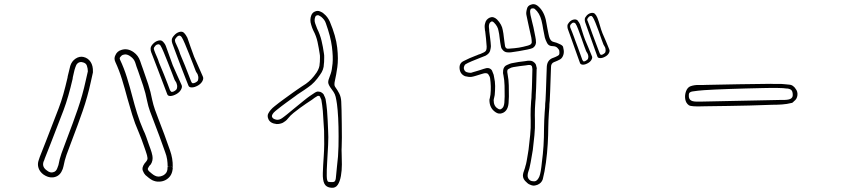

<svg xmlns="http://www.w3.org/2000/svg" viewBox="-20 -829 4040 907"><path d="M938 -468Q943 -458 936 -445.5Q929 -433 915 -425Q899 -416 886 -416Q873 -416 870 -425Q867 -433 858.5 -454Q850 -475 840 -501.5Q830 -528 820 -554Q810 -580 803 -599.5Q796 -619 794 -624Q791 -632 791.5 -641Q792 -650 802 -661Q813 -674 827 -678Q841 -682 849 -674Q854 -669 858 -663Q862 -657 865 -651Q873 -629 880.5 -606.5Q888 -584 897 -561Q907 -538 917.5 -514.5Q928 -491 938 -468ZM915 -449Q917 -456 917 -462Q917 -468 915 -473Q914 -479 910 -484Q906 -489 904 -495Q901 -503 892.5 -525Q884 -547 873.5 -573.5Q863 -600 853.5 -622.5Q844 -645 838 -654Q837 -656 833 -659Q829 -662 823 -660Q818 -658 814 -653Q810 -648 808 -645Q806 -641 806.5 -637.5Q807 -634 808 -630Q814 -617 820.5 -602.5Q827 -588 831 -574Q831 -573 838 -557Q845 -541 854 -518.5Q863 -496 871 -475Q879 -454 883 -444Q884 -441 886.5 -438Q889 -435 894 -436Q901 -437 907.5 -441.5Q914 -446 915 -449ZM796 -521Q806 -497 817 -473.5Q828 -450 838 -427Q842 -418 835 -405.5Q828 -393 814 -385Q798 -376 785.5 -375.5Q773 -375 770 -384Q767 -392 759 -413Q751 -434 741 -460.5Q731 -487 721 -513Q711 -539 703.5 -558.5Q696 -578 694 -583Q691 -591 691.5 -600.5Q692 -610 702 -621Q713 -633 727 -637Q741 -641 749 -633Q760 -622 764 -610Q772 -588 780 -565.5Q788 -543 796 -521ZM815 -409Q817 -415 817 -421Q817 -427 815 -432Q814 -438 810 -443.5Q806 -449 804 -454Q801 -462 792.5 -484Q784 -506 773.5 -532.5Q763 -559 753.5 -582Q744 -605 738 -614Q737 -616 733 -618.5Q729 -621 724 -619Q718 -618 714 -613Q710 -608 708 -605Q706 -601 707 -597Q708 -593 709 -590Q714 -576 720.5 -562Q727 -548 731 -534Q731 -533 738 -517Q745 -501 754 -478.5Q763 -456 771 -435Q779 -414 783 -403Q785 -401 787 -397.5Q789 -394 794 -395Q801 -396 807.5 -401Q814 -406 815 -409ZM728 -268Q742 -232 756 -194.5Q770 -157 783 -119Q797 -80 796 -41V-40L784 -42H772Q772 -59 769.5 -76Q767 -93 760 -111Q747 -149 733 -186Q719 -223 705 -260Q697 -280 688.5 -303.5Q680 -327 675 -352Q668 -389 656 -425Q644 -461 632 -495Q628 -505 625 -514Q622 -523 619 -533Q613 -551 597 -562Q584 -572 571 -572Q569 -571 566 -571Q563 -571 561 -570Q553 -567 547 -558Q544 -553 547 -547Q566 -507 579.5 -463.5Q593 -420 606 -370Q615 -335 627.5 -294.5Q640 -254 657 -215Q665 -199 671 -181.5Q677 -164 683 -147L691 -125Q697 -109 700 -93Q704 -71 692 -52Q689 -50 687 -47Q684 -44 684 -43Q677 -33 678.5 -28.5Q680 -24 684 -20Q690 -15 697 -9Q704 -3 712 1Q729 10 750 0Q755 -2 762 -9Q769 -16 771 -29Q771 -38 772 -41L784 -42L796 -39Q796 -37 796 -33.5Q796 -30 795 -26Q790 7 761 22Q747 29 731 29Q716 30 699 22Q690 17 682 10.5Q674 4 667 -2Q660 -9 654.5 -23Q649 -37 663 -57Q665 -60 669 -64Q671 -66 672 -68Q679 -77 676 -87Q675 -95 672.5 -102Q670 -109 668 -116L660 -139Q654 -156 648 -172.5Q642 -189 635 -205Q617 -246 604.5 -287Q592 -328 582 -364Q569 -413 556 -455Q543 -497 525 -536Q517 -553 525 -568Q533 -587 553 -593Q583 -603 612 -582Q633 -567 642 -541Q645 -531 648.5 -522Q652 -513 655 -504Q668 -468 680 -431.5Q692 -395 699 -357Q704 -334 712 -311Q720 -288 728 -268ZM374 -560Q396 -555 408 -536.5Q420 -518 419 -490V-487L409 -442Q394 -372 370.5 -304.5Q347 -237 322 -172L313 -148Q303 -123 294 -97Q285 -71 280 -44Q279 -41 278.5 -38.5Q278 -36 277 -33L276 -30Q265 0 240 7Q237 8 233.5 8.5Q230 9 226 9Q207 10 186 -4Q168 -17 162 -35.5Q156 -54 163 -73Q164 -77 165.5 -80.5Q167 -84 168 -88L196 -159Q211 -199 226.5 -238Q242 -277 257 -317Q269 -348 279 -383.5Q289 -419 299 -462L300 -469Q303 -481 306 -493.5Q309 -506 312 -518Q319 -540 337 -552Q355 -564 374 -560ZM385 -448 395 -492Q395 -505 390.5 -518.5Q386 -532 369 -535Q367 -536 364 -536Q343 -536 336 -511Q332 -500 329.5 -488Q327 -476 324 -464L323 -456Q313 -413 302.5 -376.5Q292 -340 280 -308Q265 -268 249.5 -229Q234 -190 219 -150L191 -79Q190 -76 189 -72.5Q188 -69 186 -66Q177 -41 201 -24Q218 -10 233 -16Q246 -19 252 -38L253 -41Q254 -43 254.5 -45Q255 -47 256 -49Q261 -78 270.5 -104.5Q280 -131 290 -157L299 -181Q324 -246 347 -312.5Q370 -379 385 -448Z M1545 58Q1521 56 1512.5 39Q1504 22 1505 -11Q1506 -44 1509.5 -94Q1513 -144 1511 -211Q1510 -223 1509.5 -234.5Q1509 -246 1508 -258Q1507 -270 1506.5 -282Q1506 -294 1505 -305Q1504 -319 1502 -332Q1500 -345 1498 -358Q1497 -361 1493 -369L1492 -372Q1491 -374 1487 -376H1481L1479 -375Q1472 -371 1466 -367Q1460 -363 1454 -358Q1426 -340 1397 -319Q1381 -307 1366.5 -295.5Q1352 -284 1340 -269Q1335 -262 1328 -257Q1321 -252 1316 -249Q1303 -243 1288 -243H1287Q1257 -246 1248 -266Q1241 -282 1248 -294Q1255 -306 1259 -310Q1263 -315 1267.5 -319Q1272 -323 1277 -327Q1298 -344 1319.5 -359.5Q1341 -375 1363 -391Q1374 -399 1384.5 -406Q1395 -413 1405 -420L1425 -433Q1439 -443 1451 -455.5Q1463 -468 1476 -487Q1490 -509 1490 -528L1491 -537Q1491 -548 1491.5 -557Q1492 -566 1490 -576Q1486 -603 1480 -631Q1474 -659 1460 -685Q1457 -691 1454.5 -698Q1452 -705 1450 -712Q1442 -736 1451 -758Q1457 -771 1469 -775Q1481 -780 1492 -775Q1497 -773 1501.5 -770.5Q1506 -768 1510 -764Q1519 -757 1526 -747.5Q1533 -738 1538 -727Q1567 -658 1573 -604Q1579 -550 1573.5 -511.5Q1568 -473 1562.5 -450Q1557 -427 1563 -419Q1574 -404 1582.5 -387.5Q1591 -371 1592 -349Q1593 -336 1593.5 -307Q1594 -278 1594.5 -243.5Q1595 -209 1595 -178.5Q1595 -148 1594 -133Q1593 -125 1594 -102.5Q1595 -80 1595 -52Q1595 -24 1590.5 2Q1586 28 1575.5 44Q1565 60 1545 58ZM1486 -396Q1488 -396 1490 -395.5Q1492 -395 1493 -395Q1505 -390 1510 -381L1511 -378Q1515 -371 1518 -361Q1520 -348 1522 -334.5Q1524 -321 1525 -307Q1526 -295 1526.5 -283Q1527 -271 1528 -259Q1529 -247 1529 -235.5Q1529 -224 1530 -213Q1532 -184 1530 -143.5Q1528 -103 1525.5 -63.5Q1523 -24 1523.5 2.5Q1524 29 1532 30Q1553 33 1559.5 29Q1566 25 1567 7.5Q1568 -10 1572 -44Q1578 -89 1579 -137.5Q1580 -186 1579 -230.5Q1578 -275 1575 -308Q1572 -341 1569 -355Q1566 -374 1561.5 -384Q1557 -394 1547 -407Q1531 -428 1530.5 -439Q1530 -450 1537 -466Q1537 -466 1542.5 -481.5Q1548 -497 1551 -528.5Q1554 -560 1548 -608Q1542 -656 1519 -720Q1516 -729 1510.5 -736Q1505 -743 1498 -749Q1495 -751 1491 -753.5Q1487 -756 1484 -757Q1482 -758 1476 -756Q1472 -755 1470 -751Q1463 -735 1469 -718Q1471 -712 1473.5 -706Q1476 -700 1478 -694Q1492 -666 1499 -636.5Q1506 -607 1510 -578Q1512 -568 1511.5 -557.5Q1511 -547 1511 -536L1510 -527Q1510 -500 1492 -476Q1466 -437 1436 -417L1416 -403Q1406 -396 1395.5 -389.5Q1385 -383 1375 -375Q1353 -359 1331.5 -343.5Q1310 -328 1289 -311Q1285 -308 1281 -304.5Q1277 -301 1273 -297Q1261 -283 1266 -275Q1270 -266 1289 -263Q1299 -263 1306 -267Q1312 -270 1321.5 -277.5Q1331 -285 1335 -288Q1347 -298 1369 -316Q1391 -334 1412.5 -351.5Q1434 -369 1443 -375Q1449 -379 1455 -383Q1461 -387 1467 -391Q1469 -393 1471 -393Q1479 -398 1486 -396Z M2621 -622Q2638 -615 2640 -607.5Q2642 -600 2643 -592Q2645 -578 2639.5 -565Q2634 -552 2623 -547Q2614 -542 2601 -537L2598 -536Q2583 -530 2583 -513Q2582 -499 2582 -485Q2582 -471 2581 -457Q2580 -443 2580 -428.5Q2580 -414 2579 -399Q2578 -388 2578 -376.5Q2578 -365 2577 -354Q2576 -346 2575.5 -338Q2575 -330 2575 -322L2573 -296Q2572 -279 2571 -260.5Q2570 -242 2570 -225Q2570 -193 2567.5 -149.5Q2565 -106 2559 -61.5Q2553 -17 2544 18Q2538 36 2519 44Q2515 45 2510.5 46.5Q2506 48 2502 48Q2493 48 2483 43Q2477 41 2471.5 36Q2466 31 2460 25Q2446 9 2452 -12L2455 -21Q2457 -25 2457 -27Q2459 -32 2460 -36Q2461 -40 2462 -44Q2465 -52 2468 -68.5Q2471 -85 2473.5 -101Q2476 -117 2477 -123Q2481 -157 2484.5 -191Q2488 -225 2487 -259Q2486 -285 2487 -316Q2488 -325 2488 -333.5Q2488 -342 2489 -351Q2490 -359 2490.5 -367Q2491 -375 2491 -383Q2493 -412 2493.5 -442Q2494 -472 2495 -502Q2495 -507 2494 -510L2493 -515Q2493 -517 2489.5 -519.5Q2486 -522 2484 -522H2476L2463 -520Q2449 -519 2434 -516.5Q2419 -514 2405 -512Q2396 -511 2384 -504Q2377 -501 2377 -496Q2376 -492 2376.5 -487.5Q2377 -483 2378 -478Q2383 -452 2383.5 -425.5Q2384 -399 2384 -373L2383 -353Q2383 -329 2375 -314Q2367 -299 2351 -294Q2335 -289 2321 -299Q2292 -318 2292 -357V-358L2294 -366Q2295 -370 2295.5 -374Q2296 -378 2297 -382Q2301 -420 2295 -461Q2294 -467 2287 -477.5Q2280 -488 2257 -480L2244 -476Q2241 -475 2228 -471Q2215 -467 2208 -466Q2201 -465 2193 -466Q2185 -467 2177 -469Q2153 -479 2151 -506Q2149 -531 2171 -541Q2184 -548 2198 -554Q2212 -560 2225 -565L2233 -568Q2237 -570 2241 -571.5Q2245 -573 2249 -574Q2254 -576 2264.5 -581Q2275 -586 2277 -593Q2279 -597 2279 -609Q2278 -628 2276 -646Q2274 -664 2272 -681L2271 -685Q2270 -693 2269.5 -702Q2269 -711 2272 -720Q2276 -738 2294 -746Q2311 -753 2328 -737Q2351 -713 2355 -687Q2357 -679 2358 -670.5Q2359 -662 2360 -654L2363 -631L2366 -610Q2370 -597 2383 -599Q2413 -601 2431.5 -604Q2450 -607 2475 -614Q2481 -616 2485 -618Q2491 -622 2492 -628Q2492 -633 2491.5 -639Q2491 -645 2490 -651Q2488 -662 2485 -673.5Q2482 -685 2480 -696Q2477 -711 2473.5 -726Q2470 -741 2467 -757Q2464 -768 2469 -786Q2472 -802 2488 -807Q2504 -813 2518 -803Q2547 -781 2558 -737Q2560 -727 2562 -716Q2564 -705 2566 -694L2571 -669Q2572 -666 2572.5 -662.5Q2573 -659 2574 -656Q2580 -634 2595 -631Q2609 -628 2621 -622ZM2614 -565Q2622 -569 2622.5 -575.5Q2623 -582 2622 -589Q2621 -595 2613 -603Q2605 -611 2591 -611Q2572 -611 2564.5 -625.5Q2557 -640 2554 -651L2546 -691Q2545 -701 2542.5 -711.5Q2540 -722 2538 -732Q2529 -768 2506 -787Q2503 -790 2495 -789.5Q2487 -789 2485 -781Q2483 -774 2486 -758.5Q2489 -743 2493.5 -726.5Q2498 -710 2500 -700L2509 -655Q2512 -642 2512 -627Q2510 -610 2496 -602Q2490 -599 2471.5 -595Q2453 -591 2431.5 -587.5Q2410 -584 2395 -582Q2387 -581 2380.5 -581.5Q2374 -582 2374 -582Q2365 -583 2357 -590.5Q2349 -598 2347 -607Q2346 -612 2345 -617.5Q2344 -623 2343 -629L2340 -652Q2339 -660 2338 -668Q2337 -676 2335 -683Q2332 -704 2314 -722Q2306 -730 2301 -727Q2299 -726 2296 -723.5Q2293 -721 2291 -715Q2289 -708 2289.5 -701.5Q2290 -695 2291 -688V-683Q2293 -666 2295.5 -648Q2298 -630 2299 -611Q2299 -604 2295.5 -590Q2292 -576 2274 -566Q2270 -564 2250 -556.5Q2230 -549 2209 -540Q2188 -531 2180 -526Q2176 -524 2173.5 -518Q2171 -512 2171 -507Q2173 -492 2185 -488Q2194 -485 2205 -485Q2210 -487 2216 -488.5Q2222 -490 2228 -492Q2234 -494 2238 -495L2251 -499Q2258 -501 2264.5 -503.5Q2271 -506 2277 -507Q2288 -509 2296 -504Q2304 -499 2306 -491L2308 -486Q2313 -476 2314 -465Q2319 -444 2319 -422.5Q2319 -401 2317 -380Q2316 -375 2315 -370.5Q2314 -366 2313 -362L2312 -356Q2312 -327 2332 -316Q2338 -311 2346 -313Q2353 -317 2357 -323Q2363 -335 2363 -353L2364 -373Q2364 -399 2363.5 -424.5Q2363 -450 2358 -475Q2355 -484 2357 -498Q2360 -516 2375 -522Q2382 -525 2388 -527.5Q2394 -530 2401 -531Q2430 -537 2460 -540L2473 -542H2485Q2494 -542 2503 -534.5Q2512 -527 2513 -518L2514 -514Q2515 -511 2515.5 -508Q2516 -505 2515 -501Q2514 -471 2513.5 -441.5Q2513 -412 2511 -382Q2511 -374 2510.5 -365.5Q2510 -357 2509 -349Q2508 -341 2508 -332.5Q2508 -324 2507 -315Q2506 -284 2507 -259Q2508 -224 2504.5 -189.5Q2501 -155 2497 -121Q2496 -115 2493 -97.5Q2490 -80 2487 -63Q2484 -46 2482 -39Q2481 -35 2480 -30.5Q2479 -26 2477 -22Q2469 1 2475 12.5Q2481 24 2492.5 26.5Q2504 29 2511 26Q2521 21 2528 4.5Q2535 -12 2540 -64Q2545 -101 2547.5 -140Q2550 -179 2550 -225Q2550 -243 2551 -261.5Q2552 -280 2553 -298L2555 -323Q2555 -331 2555.5 -339.5Q2556 -348 2557 -355Q2558 -366 2558 -377.5Q2558 -389 2559 -400Q2560 -414 2560 -429Q2560 -444 2561 -458Q2562 -472 2562 -486Q2562 -500 2563 -514Q2565 -545 2591 -555L2594 -556Q2599 -558 2604 -560Q2609 -562 2614 -565ZM2858 -596Q2862 -588 2856 -577.5Q2850 -567 2838 -561Q2825 -554 2814.5 -554.5Q2804 -555 2802 -562Q2799 -570 2790.5 -594Q2782 -618 2772 -646Q2762 -674 2754 -696.5Q2746 -719 2744 -725Q2742 -732 2742.5 -739Q2743 -746 2751 -755Q2760 -765 2771.5 -767.5Q2783 -770 2790 -764Q2797 -757 2802 -745Q2809 -727 2814 -708.5Q2819 -690 2826 -672Q2834 -653 2842.5 -634Q2851 -615 2858 -596ZM2839 -581Q2841 -586 2841 -591Q2841 -596 2840 -600Q2839 -605 2836 -609.5Q2833 -614 2831 -618Q2828 -624 2822 -642Q2816 -660 2808 -682Q2800 -704 2792.5 -722.5Q2785 -741 2780 -748Q2779 -750 2776 -752.5Q2773 -755 2768 -753Q2764 -752 2760.5 -748Q2757 -744 2756 -742Q2752 -736 2756 -730Q2761 -718 2765 -706.5Q2769 -695 2773 -684Q2773 -683 2778 -670Q2783 -657 2790 -638Q2797 -619 2803.5 -602Q2810 -585 2813 -577Q2814 -575 2816 -572Q2818 -569 2822 -570Q2827 -571 2832.5 -575Q2838 -579 2839 -581ZM2744 -641Q2752 -622 2760 -603Q2768 -584 2776 -564Q2780 -557 2774 -546.5Q2768 -536 2756 -530Q2743 -523 2733 -523.5Q2723 -524 2720 -531Q2717 -539 2708.5 -563Q2700 -587 2690 -615Q2680 -643 2672 -665.5Q2664 -688 2662 -693Q2660 -701 2660.5 -708Q2661 -715 2669 -724Q2678 -734 2689.5 -736.5Q2701 -739 2708 -733Q2716 -723 2720 -714Q2726 -696 2731.5 -677.5Q2737 -659 2744 -641ZM2757 -550Q2761 -560 2758 -569Q2757 -574 2754 -578.5Q2751 -583 2749 -587Q2746 -593 2740 -611Q2734 -629 2726 -651Q2718 -673 2711 -691.5Q2704 -710 2699 -717Q2695 -723 2687 -722Q2683 -721 2679.5 -717Q2676 -713 2674 -711Q2673 -707 2673 -704Q2673 -701 2674 -699Q2679 -687 2683.5 -675.5Q2688 -664 2692 -653Q2692 -652 2697 -639Q2702 -626 2709 -607Q2716 -588 2722 -571Q2728 -554 2731 -546Q2733 -544 2734.5 -541Q2736 -538 2740 -539Q2745 -540 2750.5 -544Q2756 -548 2757 -550Z M3621 -433Q3638 -432 3655 -432.5Q3672 -433 3689 -431Q3699 -430 3709.5 -429Q3720 -428 3727 -422Q3734 -417 3738 -410Q3749 -397 3747 -379Q3745 -361 3731 -351Q3730 -350 3726.5 -346.5Q3723 -343 3721 -343Q3697 -337 3674 -335.5Q3651 -334 3627 -334Q3569 -332 3519 -330.5Q3469 -329 3419.5 -328.5Q3370 -328 3312 -327Q3305 -327 3288.5 -326.5Q3272 -326 3256 -327Q3240 -328 3234 -332Q3220 -342 3217 -361Q3214 -380 3221 -398.5Q3228 -417 3243 -422Q3261 -428 3279.5 -427.5Q3298 -427 3317 -428Q3393 -430 3469 -431Q3545 -432 3621 -433ZM3358 -406Q3332 -405 3304.5 -403Q3277 -401 3251 -397Q3244 -396 3239 -392.5Q3234 -389 3234 -380Q3232 -359 3249 -352Q3259 -349 3269.5 -349Q3280 -349 3291 -349Q3386 -351 3481.5 -353Q3577 -355 3672 -357Q3701 -356 3713 -361.5Q3725 -367 3725 -380Q3725 -399 3716.5 -405Q3708 -411 3694 -411Q3684 -413 3654 -413.5Q3624 -414 3584 -413Q3544 -412 3501 -411Q3458 -410 3420 -408.5Q3382 -407 3358 -406Z"/></svg>

Font: Shizuru
Style: Regular
Weight: 400
Version: Version 1.000